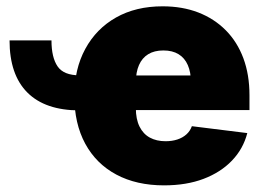

<svg xmlns="http://www.w3.org/2000/svg" viewBox="-20 -568 826 599"><path d="M228.5 -223.6Q121.1 -223.6 65.4 -279.3Q9.8 -335 9.8 -441.9H140.6Q140.6 -388.7 159.7 -360.8Q178.7 -333 228.5 -333ZM491.7 10.3Q405.8 10.3 342.8 -23.4Q279.8 -57.1 245.8 -119.9Q211.9 -182.6 211.9 -269Q211.9 -352.5 246.1 -415.5Q280.3 -478.5 342 -513.4Q403.8 -548.3 487.3 -548.3Q548.8 -548.3 598.6 -529.1Q648.4 -509.8 684.3 -473.6Q720.2 -437.5 739.3 -386.2Q758.3 -335 758.3 -271V-224.6H272V-332.5H667L575.7 -310.5Q575.7 -342.8 565.9 -365Q556.2 -387.2 537.1 -398.9Q518.1 -410.6 489.7 -410.6Q461.4 -410.6 442.4 -398.9Q423.3 -387.2 413.6 -365Q403.8 -342.8 403.8 -310.5V-231Q403.8 -196.3 415.3 -173.1Q426.8 -149.9 447.5 -138.7Q468.3 -127.4 496.6 -127.4Q516.6 -127.4 533.2 -132.8Q549.8 -138.2 561.5 -148.7Q573.2 -159.2 578.6 -174.3L751.5 -152.8Q738.8 -103.5 703.6 -66.9Q668.5 -30.3 615 -10Q561.5 10.3 491.7 10.3Z"/></svg>

Font: Inter 17pt Black
Style: Regular
Weight: 900
Version: Version 4.001;git-66647c0bb